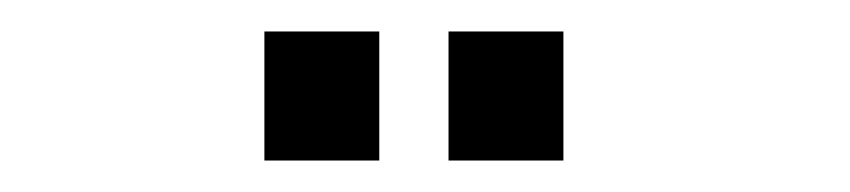

<svg xmlns="http://www.w3.org/2000/svg" viewBox="-20 -707 540 122"><path d="M148 -605H221V-687H148ZM265 -605H338V-687H265Z"/></svg>

Font: LXGW Marker Gothic
Style: Regular
Weight: 400
Version: Version 1.001